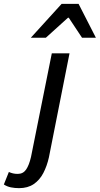

<svg xmlns="http://www.w3.org/2000/svg" viewBox="-144 -766 518 997"><path d="M-45 211Q-67 211 -87 207Q-107 203 -124 192L-98 127Q-87 132 -76 134.5Q-65 137 -52 137Q-24 137 -8.5 114.5Q7 92 17 49L125 -489H217L110 51Q100 96 81 132.5Q62 169 31 190Q0 211 -45 211ZM16 -570 176 -746H264L354 -570H282L213 -674H209L94 -570Z"/></svg>

Font: Source Sans 3 ExtraLight Medium
Style: Italic
Weight: 500
Italic angle: -11°
Version: Version 3.052;hotconv 1.1.0;makeotfexe 2.6.0